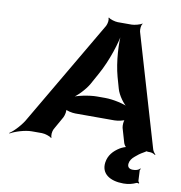

<svg xmlns="http://www.w3.org/2000/svg" viewBox="-161 -819 1053 1115"><g transform="rotate(10 366.0 -261.0)"><path d="M681 118C659 118 647 107 650 86C652 69 663 54 679 41C691 30 707 18 727 7C730 6 742 -2 741 -4L736 -3C737 -1 751 0 754 0H761C772 0 786 6 792 11L795 8C789 3 780 -9 777 -19L583 -679C580 -691 581 -718 590 -726L588 -728C579 -720 544 -711 528 -711H446C430 -711 399 -720 392 -728L388 -726C395 -718 390 -691 383 -678L25 -67C6 -31 -36 15 -63 32L-61 35C-35 19 24 0 64 0H124C142 0 173 10 180 18L184 16C177 7 180 -21 187 -34L231 -112C238 -125 245 -156 238 -164L234 -162C241 -153 277 -146 295 -146H526C544 -146 582 -153 591 -162L587 -164C578 -156 577 -125 580 -112L605 -26C608 -18 616 -3 625 -2L626 -6C618 -7 595 3 585 9C548 32 522 61 516 104C507 170 559 206 641 206C671 206 695 199 714 190C718 188 726 189 729 191L731 187C728 185 724 178 724 174L721 114C721 111 725 107 726 105L722 103C715 114 697 118 681 118ZM353 -331 390 -398C437 -482 474 -597 483 -664H479C470 -597 477 -482 500 -398L519 -331C529 -295 563 -247 590 -230L592 -234C565 -250 497 -265 451 -265H402C356 -265 284 -250 253 -234L257 -231C287 -247 333 -295 353 -331Z"/></g></svg>

Font: Asimov
Style: EdgeWideIt
Weight: 500
Designer: Google
Version: Version 2.000980: 2014